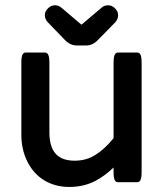

<svg xmlns="http://www.w3.org/2000/svg" viewBox="-20 -703 635 742"><path d="M62.5 -181.6V-459Q62.5 -474.1 63.7 -480.7Q64.9 -487.3 66.2 -490.5Q67.4 -493.7 70.6 -496.8Q73.7 -500 79.1 -500H154.3Q159.7 -500 163.1 -496.1Q167.5 -491.7 169.2 -482.9Q170.9 -474.1 170.9 -459V-191.4Q170.9 -132.8 197.8 -106Q221.7 -82 268.6 -82Q313 -82 348.1 -104Q383.8 -126 418.9 -168.9V-459Q418.9 -474.1 420.7 -483.2Q422.4 -492.2 426.3 -496.1Q430.2 -500 435.5 -500H510.7Q516.1 -500 520 -496.1Q523.9 -492.2 525.6 -483.2Q527.3 -474.1 527.3 -459V-40Q527.3 -24.9 526.1 -18.3Q524.9 -11.7 523.7 -8.5Q522.5 -5.4 519.3 -2.2Q516.1 1 510.7 1H435.5Q430.2 1 427 -2.2Q423.8 -5.4 422.6 -8.5Q421.4 -11.7 420.2 -18.3Q418.9 -24.9 418.9 -40V-55.7Q384.8 -22.9 348.6 -3.9Q303.7 19.5 247.8 19.5Q191.9 19.5 148.9 -7.3Q107.9 -33.2 85 -80.1Q62.5 -126 62.5 -181.6ZM192.4 -682.6Q206.5 -682.6 216.8 -673.8Q254.4 -641.6 292.5 -609.4Q293.9 -608.4 295.4 -607.9L373 -673.8Q383.3 -682.6 397.9 -682.6Q412.6 -682.6 424.6 -670.7Q436.5 -658.7 436.5 -644.8Q436.5 -630.9 426.8 -618.2Q358.4 -547.9 357.9 -547.9Q337.9 -527.3 313.5 -527.3H276.4Q251 -527.3 230 -549.3L163.1 -618.7Q153.3 -630.9 153.3 -644.8Q153.3 -658.7 165.3 -670.7Q177.2 -682.6 192.4 -682.6Z"/></svg>

Font: YuPearl-SemiBold
Style: SemiBold
Weight: 600
Designer: Max Yao
Foundry: Max-Everyday
Version: Version 1.011; ttfautohint (v1.8.3)